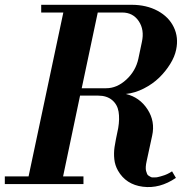

<svg xmlns="http://www.w3.org/2000/svg" viewBox="-44 -768 797 801"><path d="M-23.9 0V-32.2H75.2L220.2 -715.8H127.9V-748H504.9Q566.9 -748 613.5 -722.9Q660.2 -697.8 680.9 -654.8Q701.7 -611.8 690.9 -561Q685.1 -531.7 666 -501Q647 -470.2 619.9 -443.8Q592.8 -417.5 555.9 -398.7Q519 -379.9 481 -376Q538.6 -362.3 571.3 -312Q604 -261.7 590.8 -202.1L567.9 -96.2Q564.9 -83 564.2 -72.5Q563.5 -62 565.4 -54.9Q567.4 -47.9 569.6 -42.5Q571.8 -37.1 576.9 -34.4Q582 -31.7 585.4 -29.5Q588.9 -27.3 595.9 -27.8Q603 -28.3 606.2 -28.1Q609.4 -27.8 616.7 -29.8Q624 -31.7 625.5 -32Q627 -32.2 632.8 -34.2Q653.3 -39.6 673.8 -53.2L689.9 -25.9Q622.6 20 552 11Q481.4 2 448.2 -56.2Q435.5 -78.6 432.9 -103.8Q430.2 -128.9 433.8 -154.1Q437.5 -179.2 449.2 -233.9Q455.6 -272 450.7 -302Q445.8 -332 423.6 -350.6Q401.4 -369.1 365.2 -369.1H290L219.2 -32.2H304.2V0ZM296.9 -399.9H398.9Q443.8 -399.9 482.9 -435.8Q522 -471.7 533.2 -522.9L547.9 -592.8Q559.1 -643.6 534.9 -679.7Q510.7 -715.8 465.8 -715.8H363.8Z"/></svg>

Font: Fin Serif Display
Style: Italic
Weight: 400
Italic angle: -12°
Designer: J. Blake Harris
Version: Version 1.006;FEAKit 1.0